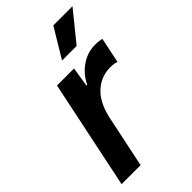

<svg xmlns="http://www.w3.org/2000/svg" viewBox="-227 -813 885 885"><g transform="rotate(-45 216.0 -370.0)"><path d="M123 -532H234L219 -436H224Q247 -484 289 -512.5Q331 -541 379 -541Q406 -541 423 -536L397 -411Q386 -418 356 -418Q298 -418 254 -379.5Q210 -341 191 -262L136 0H12ZM307 -740H432L316 -597H221Z"/></g></svg>

Font: Mona Sans SemiBold
Style: Italic
Weight: 600
Italic angle: -11.7°
Designer: Deni Anggara
Foundry: GitHub
Version: Version 2.000